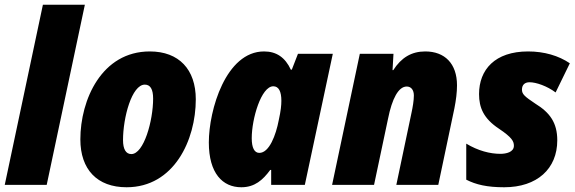

<svg xmlns="http://www.w3.org/2000/svg" viewBox="-21 -780 2426 810"><path d="M-1 0H176L337 -760H160Z M513 10C713 10 805 -189 805 -361C805 -487 734 -563 611 -563C408 -563 318 -359 318 -192C318 -65 389 10 513 10ZM533 -130C510 -130 498 -151 498 -189C498 -284 535 -423 590 -423C613 -423 625 -404 625 -364C625 -271 586 -130 533 -130Z M997 10C1054 10 1088 -21 1119 -63H1123V0H1265L1383 -553H1236L1210 -486H1206C1182 -538 1145 -563 1093 -563C932 -563 860 -316 860 -179C860 -49 918 10 997 10ZM1073 -135C1052 -135 1041 -157 1041 -197C1041 -279 1081 -416 1132 -416C1155 -416 1166 -394 1166 -355C1166 -336 1164 -314 1155 -273C1143 -210 1115 -135 1073 -135Z M1380 0H1557L1616 -279C1633 -364 1660 -415 1695 -415C1713 -415 1725 -401 1725 -377C1725 -356 1720 -327 1715 -304L1651 0H1828L1896 -323C1903 -358 1907 -391 1907 -420C1907 -512 1855 -563 1773 -563C1715 -563 1672 -537 1638 -484H1635L1639 -553H1497Z M2106 10C2245 10 2330 -68 2330 -188C2330 -262 2299 -305 2237 -343C2192 -373 2181 -383 2181 -402C2181 -422 2193 -433 2213 -433C2241 -433 2287 -417 2323 -390L2383 -513C2336 -545 2275 -563 2207 -563C2067 -563 2000 -486 2000 -383C2000 -326 2019 -280 2084 -237C2139 -200 2147 -184 2147 -165C2147 -138 2114 -131 2090 -131C2046 -131 1996 -144 1946 -174V-22C1987 -1 2034 10 2106 10Z"/></svg>

Font: Noto Sans UI SemiCondensed Black
Style: Italic
Weight: 900
Width: 4
Italic angle: -372°
Designer: Monotype Design Team
Foundry: Monotype Imaging Inc.
Version: Version 1.901